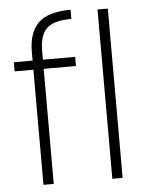

<svg xmlns="http://www.w3.org/2000/svg" viewBox="-53 -792 638 836"><g transform="rotate(-5 265.5 -374.5)"><path d="M289 -503H148V0H103V-503H21V-543H103V-581Q103 -666 146 -707.5Q189 -749 287 -749V-709Q209 -709 178.5 -679Q148 -649 148 -581V-543H289ZM449 -740V0H404V-740Z"/></g></svg>

Font: Fz Poppins ExtLt
Style: Regular
Weight: 200
Designer: Ninad Kale (Devanagari), Jonny Pinhorn (Latin)
Foundry: Indian Type Foundry
Version: Vit hóa bi Vntype.Com & FontZin.Com